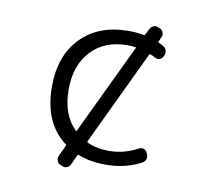

<svg xmlns="http://www.w3.org/2000/svg" viewBox="-90 -918 1179 1061"><g transform="rotate(10 500.0 -387.0)"><path d="M697.3 -656.2Q693.4 -658.2 691.4 -654.3L438.5 -122.1Q436.5 -118.2 440.4 -116.2Q494.1 -90.8 563.5 -90.8Q647.5 -90.8 725.6 -132.8Q738.3 -139.6 751.5 -135.3Q764.6 -130.9 770.5 -119.1L774.4 -109.4Q778.3 -101.6 778.3 -93.8Q778.3 -87.9 776.4 -82Q772.5 -67.4 758.8 -60.5Q668.9 -12.7 561.5 -12.7Q559.6 -12.7 557.6 -12.7Q470.7 -12.7 403.3 -40Q399.4 -42 397.5 -38.1L371.1 19.5Q365.2 32.2 351.6 37.1Q345.7 40 338.9 40Q332 40 325.2 36.1L312.5 31.2Q299.8 25.4 294.9 11.7Q290 -2 295.9 -14.6L325.2 -78.1Q327.1 -82 323.2 -85Q192.4 -182.6 192.4 -387.7Q192.4 -560.5 291 -661.6Q389.6 -762.7 557.6 -762.7Q606.4 -762.7 643.6 -754.9Q647.5 -753.9 649.4 -757.8L668 -793.9Q674.8 -807.6 688.5 -811.5Q694.3 -814.5 700.2 -814.5Q708 -814.5 714.8 -810.5L724.6 -806.6Q737.3 -800.8 742.2 -787.1Q747.1 -773.4 741.2 -760.7L729.5 -733.4Q727.5 -729.5 731.4 -727.5Q746.1 -721.7 759.8 -712.9Q772.5 -706.1 776.4 -691.4Q778.3 -685.5 778.3 -680.7Q778.3 -671.9 774.4 -663.1L770.5 -656.2Q764.6 -643.6 751.5 -639.6Q738.3 -635.7 726.6 -642.6Q710.9 -651.4 697.3 -656.2ZM563.5 -683.6Q436.5 -683.6 361.3 -603Q286.1 -522.5 286.1 -387.7Q286.1 -245.1 365.2 -168.9Q366.2 -168 367.2 -168Q369.1 -168 370.1 -169.9L611.3 -675.8Q612.3 -676.8 612.3 -677.7Q612.3 -679.7 608.4 -680.7Q586.9 -683.6 563.5 -683.6Z"/></g></svg>

Font: Rounded-L Mgen+ 2m regular
Style: Regular
Weight: 400
Designer: [Source Han Sans]
Ryoko NISHIZUKA  (kana & ideographs); Paul D. Hunt (Latin, Greek & Cyrillic); Wenlong ZHANG  (bopomofo
Version: Version 1.059.20150602